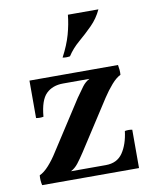

<svg xmlns="http://www.w3.org/2000/svg" viewBox="-80 -757 659 818"><g transform="rotate(-10 249.5 -348.0)"><path d="M167 -37 33 -43Q53 -52 74 -75.5Q95 -99 113 -128L250 -340Q268 -366 281.5 -384Q295 -402 313 -411L446 -405Q427 -396 406.5 -372.5Q386 -349 367 -320L230 -108Q213 -82 199 -64Q185 -46 167 -37ZM36 0Q31 -21 33 -43L167 -37H318Q367 -37 391.5 -73Q416 -109 423 -166Q439 -169 455 -166V0ZM60 -286V-448H443Q445 -438 446 -426.5Q447 -415 446 -405L313 -411H199Q153 -411 125.5 -384Q98 -357 92 -286Q76 -283 60 -286ZM402 -696Q385 -659 356.5 -630.5Q328 -602 298 -576.5Q268 -551 248 -520Q232 -517 216 -520Q242 -569 254 -612Q266 -655 270 -696Z"/></g></svg>

Font: Poltawski Nowy Medium
Style: Regular
Weight: 500
Version: Version 1.001;gftools[0.9.25]